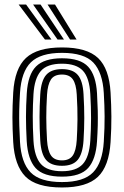

<svg xmlns="http://www.w3.org/2000/svg" viewBox="-20 -820 548 850"><path d="M254.5 10Q140.5 10 92.5 -38.6Q44.5 -87.2 38.5 -191Q35 -251.5 35 -301.1Q35 -350.8 38.5 -410Q45 -517 95.1 -563.5Q145.2 -610 254.5 -610Q365.2 -610 414.4 -562.9Q463.5 -515.8 469.5 -410Q472.8 -354.5 473.1 -304.1Q473.5 -253.8 469.5 -191Q462.8 -84 413.2 -37Q363.8 10 254.5 10ZM254.5 -14Q350.5 -14 392.1 -56.9Q433.8 -99.8 439.5 -192.8Q443.5 -257.5 443.1 -304.8Q442.8 -352 439.5 -408.2Q434.2 -499.5 393.4 -542.8Q352.5 -586 254.5 -586Q159.5 -586 116.9 -544.2Q74.2 -502.5 68.5 -408.2Q65.8 -363.5 65.1 -329.2Q64.5 -295 65.5 -263Q66.5 -231 68.5 -192.5Q73.8 -100 115.4 -57Q157 -14 254.5 -14ZM254.5 -38Q172 -38 137.5 -76.1Q103 -114.2 98.2 -195.5Q95 -254.8 95 -302.4Q95 -350 98.5 -406.5Q103.5 -489.8 139.6 -525.9Q175.8 -562 254.5 -562Q336 -562 370.4 -524.5Q404.8 -487 409.5 -407Q412 -363.5 412.8 -330.1Q413.5 -296.8 412.8 -265.1Q412 -233.5 409.5 -194.5Q404.5 -114.8 370.4 -76.4Q336.2 -38 254.5 -38ZM254.5 -62Q317.5 -62 346.4 -93.4Q375.2 -124.8 379.8 -197.8Q383 -249 383.1 -296.9Q383.2 -344.8 379.8 -403.8Q375.8 -476 346.9 -507Q318 -538 254.5 -538Q188.2 -538 160.4 -505.2Q132.5 -472.5 128.2 -403.5Q125.2 -355 125 -306Q124.8 -257 128.2 -196.5Q132.5 -125.8 161 -93.9Q189.5 -62 254.5 -62ZM254.5 -86Q206.2 -86 184 -112Q161.8 -138 158.2 -197.8Q155 -253.8 155 -301.4Q155 -349 158.2 -402.5Q162 -462.8 184.5 -488.4Q207 -514 254.5 -514Q302.2 -514 324.4 -488.2Q346.5 -462.5 349.8 -403Q353.2 -344.5 353.1 -297.5Q353 -250.5 349.8 -198.5Q346 -139 324.2 -112.5Q302.5 -86 254.5 -86ZM254.5 -110Q287 -110 301.9 -131.2Q316.8 -152.5 319.8 -200.2Q322.5 -245.2 323 -291.6Q323.5 -338 319.8 -401.5Q317.2 -448 302.2 -469Q287.2 -490 254.5 -490Q219.8 -490 205.4 -467.8Q191 -445.5 188.2 -400.8Q184.8 -343.5 184.9 -299.9Q185 -256.2 188.2 -199.5Q191 -153.5 205.8 -131.8Q220.5 -110 254.5 -110ZM179 -645 62.5 -800H95.5L207.8 -645ZM234.8 -645 126.5 -800H159.5L263.2 -645ZM290.2 -645 190.5 -800H223.5L319 -645Z"/></svg>

Font: Big Shoulders Inline Text Black
Style: Regular
Weight: 900
Designer: Patric King
Foundry: XO Type Co
Version: Version 1.000